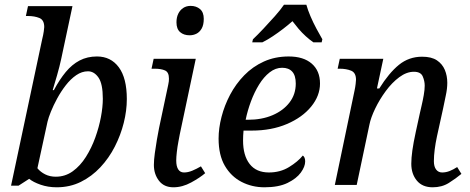

<svg xmlns="http://www.w3.org/2000/svg" viewBox="-20 -786 1998 816"><path d="M221 10Q184 10 152.5 -1Q121 -12 104 -26L59 3H27L159 -618Q164 -638 166 -652.5Q168 -667 168 -671Q168 -701 147.5 -709.5Q127 -718 98 -718H90L99 -760H288L240 -535Q237 -521 232.5 -503Q228 -485 222.5 -466Q217 -447 212 -430.5Q207 -414 204 -403H209Q233 -448 259.5 -480Q286 -512 318.5 -529Q351 -546 392 -546Q451 -546 485 -500Q519 -454 519 -365Q519 -316 506 -264Q493 -212 468 -163Q443 -114 406.5 -75Q370 -36 323.5 -13Q277 10 221 10ZM217 -35Q257 -35 289 -58Q321 -81 345 -119Q369 -157 385 -201.5Q401 -246 409 -289Q417 -332 417 -366Q417 -430 398.5 -456.5Q380 -483 354 -483Q328 -483 304 -466.5Q280 -450 259.5 -423.5Q239 -397 223 -367.5Q207 -338 196.5 -312Q186 -286 182 -269L139 -71Q152 -55 172 -45Q192 -35 217 -35Z M717 10Q677 10 655.5 -18Q634 -46 634 -85Q634 -106 638 -135Q642 -164 647 -193.5Q652 -223 656 -242L695 -426Q697 -434 697.5 -440.5Q698 -447 698 -452Q698 -479 681.5 -486.5Q665 -494 637 -494H624L633 -536H812L744 -215Q742 -204 738 -183Q734 -162 731.5 -140Q729 -118 729 -104Q729 -79 737.5 -66Q746 -53 762 -53Q779 -53 797 -60.5Q815 -68 834 -79L852 -50Q830 -31 792.5 -10.5Q755 10 717 10ZM786 -636Q761 -636 745.5 -649.5Q730 -663 730 -691Q730 -712 737.5 -727.5Q745 -743 758.5 -752Q772 -761 790 -761Q814 -761 830 -747.5Q846 -734 846 -706Q846 -680 837 -664.5Q828 -649 814.5 -642.5Q801 -636 786 -636Z M1104 10Q1051 10 1006.5 -13Q962 -36 935.5 -81.5Q909 -127 909 -197Q909 -241 921.5 -289.5Q934 -338 958 -383.5Q982 -429 1018 -466Q1054 -503 1101.5 -524.5Q1149 -546 1207 -546Q1270 -546 1305 -515.5Q1340 -485 1340 -431Q1340 -379 1302.5 -333Q1265 -287 1199.5 -259Q1134 -231 1050 -231H1015Q1014 -220 1013.5 -209.5Q1013 -199 1013 -189Q1013 -125 1041 -89Q1069 -53 1123 -53Q1171 -53 1208.5 -76Q1246 -99 1267 -125Q1277 -118 1277 -100Q1277 -78 1258.5 -52.5Q1240 -27 1202 -8.5Q1164 10 1104 10ZM1034 -277Q1093 -277 1138.5 -296.5Q1184 -316 1210.5 -350.5Q1237 -385 1237 -431Q1237 -465 1222 -481.5Q1207 -498 1179 -498Q1151 -498 1126 -478.5Q1101 -459 1081 -426.5Q1061 -394 1046.5 -355Q1032 -316 1024 -277ZM1055 -619Q1075 -638 1099.5 -664Q1124 -690 1148 -717Q1172 -744 1187 -766H1282Q1288 -744 1299.5 -717Q1311 -690 1325 -664Q1339 -638 1350 -619L1347 -606H1312Q1296 -617 1279.5 -632Q1263 -647 1249 -663.5Q1235 -680 1223 -696Q1205 -680 1183.5 -663.5Q1162 -647 1139.5 -632Q1117 -617 1095 -606H1052Z M1819 10Q1775 10 1751.5 -18.5Q1728 -47 1728 -90Q1728 -114 1732.5 -146.5Q1737 -179 1747 -225L1764 -303Q1767 -317 1772 -338Q1777 -359 1781 -382Q1785 -405 1785 -422Q1785 -442 1776.5 -461.5Q1768 -481 1739 -481Q1708 -481 1677 -458Q1646 -435 1619.5 -399Q1593 -363 1574.5 -324.5Q1556 -286 1550 -256L1496 0H1403L1487 -402Q1490 -416 1491.5 -429.5Q1493 -443 1493 -447Q1493 -477 1472.5 -485.5Q1452 -494 1423 -494H1415L1424 -536H1609L1582 -410H1592Q1633 -476 1675.5 -510.5Q1718 -545 1774 -545Q1814 -545 1837 -529.5Q1860 -514 1870.5 -489Q1881 -464 1881 -434Q1881 -409 1874.5 -379.5Q1868 -350 1863 -324L1837 -206Q1831 -178 1827.5 -151Q1824 -124 1824 -101Q1824 -78 1833.5 -65.5Q1843 -53 1859 -53Q1875 -53 1890.5 -59Q1906 -65 1923 -76L1941 -47Q1917 -27 1887.5 -8.5Q1858 10 1819 10Z"/></svg>

Font: Noto Serif
Style: Italic
Weight: 400
Italic angle: -12°
Designer: Monotype Design Team
Foundry: Monotype Imaging Inc.
Version: Version 2.013